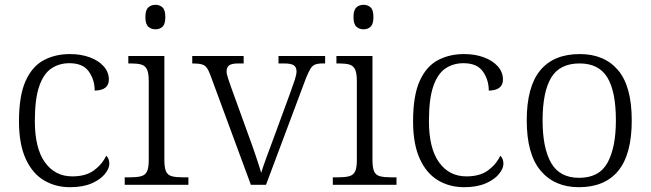

<svg xmlns="http://www.w3.org/2000/svg" viewBox="-20 -769 2708 799"><path d="M271 10Q211 10 163 -18.5Q115 -47 87 -108Q59 -169 59 -264Q59 -371 86.5 -432Q114 -493 162 -518.5Q210 -544 271 -544Q317 -544 353.5 -530.5Q390 -517 411.5 -493Q433 -469 433 -438Q433 -393 374 -392Q374 -437 349.5 -471.5Q325 -506 269 -506Q226 -506 193.5 -484Q161 -462 143 -409.5Q125 -357 125 -265Q125 -152 167 -93.5Q209 -35 281 -35Q337 -35 371 -60Q405 -85 422 -121Q435 -109 435 -87Q435 -68 416.5 -45Q398 -22 361.5 -6Q325 10 271 10Z M627 -647Q609 -647 597 -658Q585 -669 585 -698Q585 -727 597 -738Q609 -749 627 -749Q645 -749 656.5 -738Q668 -727 668 -698Q668 -669 656.5 -658Q645 -647 627 -647ZM499 0V-31H520Q549 -31 566.5 -35.5Q584 -40 591.5 -55Q599 -70 599 -102V-432Q599 -465 591.5 -480.5Q584 -496 567.5 -500.5Q551 -505 526 -505H514V-536H664V-104Q664 -71 671 -55.5Q678 -40 695.5 -35.5Q713 -31 742 -31H764V0Z M856 -455Q848 -477 840 -487.5Q832 -498 818.5 -501.5Q805 -505 780 -505V-536H994V-505H973Q944 -505 933.5 -497Q923 -489 923 -472Q923 -461 929 -443Q935 -425 941 -408L1013 -209Q1028 -169 1043.5 -123Q1059 -77 1067 -50Q1073 -70 1088 -111.5Q1103 -153 1123 -206L1188 -383Q1200 -416 1207 -437.5Q1214 -459 1214 -472Q1214 -489 1203 -497Q1192 -505 1161 -505H1139V-536H1333V-505H1325Q1303 -505 1291.5 -500.5Q1280 -496 1272 -483Q1264 -470 1253 -443L1087 0H1024Z M1493 -647Q1475 -647 1463 -658Q1451 -669 1451 -698Q1451 -727 1463 -738Q1475 -749 1493 -749Q1511 -749 1522.5 -738Q1534 -727 1534 -698Q1534 -669 1522.5 -658Q1511 -647 1493 -647ZM1365 0V-31H1386Q1415 -31 1432.5 -35.5Q1450 -40 1457.5 -55Q1465 -70 1465 -102V-432Q1465 -465 1457.5 -480.5Q1450 -496 1433.5 -500.5Q1417 -505 1392 -505H1380V-536H1530V-104Q1530 -71 1537 -55.5Q1544 -40 1561.5 -35.5Q1579 -31 1608 -31H1630V0Z M1911 10Q1851 10 1803 -18.5Q1755 -47 1727 -108Q1699 -169 1699 -264Q1699 -371 1726.5 -432Q1754 -493 1802 -518.5Q1850 -544 1911 -544Q1957 -544 1993.5 -530.5Q2030 -517 2051.5 -493Q2073 -469 2073 -438Q2073 -393 2014 -392Q2014 -437 1989.5 -471.5Q1965 -506 1909 -506Q1866 -506 1833.5 -484Q1801 -462 1783 -409.5Q1765 -357 1765 -265Q1765 -152 1807 -93.5Q1849 -35 1921 -35Q1977 -35 2011 -60Q2045 -85 2062 -121Q2075 -109 2075 -87Q2075 -68 2056.5 -45Q2038 -22 2001.5 -6Q1965 10 1911 10Z M2389 10Q2288 10 2230 -58.5Q2172 -127 2172 -268Q2172 -408 2228 -476Q2284 -544 2393 -544Q2495 -544 2552 -477Q2609 -410 2609 -268Q2609 -127 2553 -58.5Q2497 10 2389 10ZM2390 -29Q2474 -29 2508.5 -92.5Q2543 -156 2543 -268Q2543 -388 2507.5 -446.5Q2472 -505 2392 -505Q2309 -505 2273.5 -445.5Q2238 -386 2238 -268Q2238 -153 2273.5 -91Q2309 -29 2390 -29Z"/></svg>

Font: Noto Serif Hentaigana Light
Style: Regular
Weight: 300
Designer: Kazuhiro Yamada
Foundry: nipponia
Version: Version 1.000; ttfautohint (v1.8.4.7-5d5b)